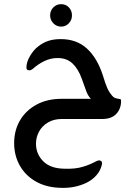

<svg xmlns="http://www.w3.org/2000/svg" viewBox="-20 -572 643 923"><path d="M274 -552Q296 -552 311 -536.5Q326 -521 326 -498Q326 -476 311 -460Q296 -444 274 -444Q252 -444 236.5 -460Q221 -476 221 -498Q221 -521 236.5 -536.5Q252 -552 274 -552ZM257 -293Q223 -293 192.5 -278Q162 -263 139 -242Q128 -233 120 -234Q107 -234 107 -247Q107 -274 125 -304Q143 -334 165 -350Q187 -367 212.5 -375.5Q238 -384 272 -384Q348 -384 397.5 -339Q447 -294 474 -211Q487 -168 496 -148Q505 -128 519 -112Q529 -99 550 -97Q557 -96 559.5 -95Q562 -94 562 -86Q562 -49 539 -24.5Q516 0 472 0H278Q238 0 210 17Q182 34 167.5 61Q153 88 153 119Q153 168 187.5 203Q222 238 289 239Q318 240 340 237.5Q362 235 381 229Q411 220 443 203Q456 197 462 200Q473 204 470 218Q464 247 444 270Q424 293 395 307Q370 319 340 325.5Q310 332 275 331Q205 330 154 301.5Q103 273 75.5 224.5Q48 176 48 116Q48 55 76 7Q104 -41 155.5 -69Q207 -97 277 -97H417Q404 -110 395.5 -131.5Q387 -153 373 -194Q356 -241 328.5 -267Q301 -293 257 -293Z"/></svg>

Font: Zain
Style: Bold
Weight: 700
Designer: Zain,Boutros
Foundry: Mobile Telecommunications Company (Zain), 2024
Version: Version 1.50; ttfautohint (v1.8.4)